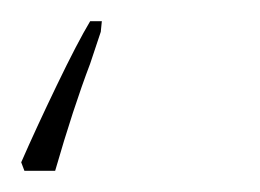

<svg xmlns="http://www.w3.org/2000/svg" viewBox="-104 79 245 181"><path d="M-84 232Q-70 200 -50.5 159.5Q-31 119 -19 99H-8L-9 109L-19 139Q-35 181 -52 240H-81Z"/></svg>

Font: Noto Serif CondThin
Style: Italic
Weight: 250
Width: 3
Italic angle: -12°
Designer: Monotype Design Team
Foundry: Monotype Imaging Inc.
Version: Version 1.001